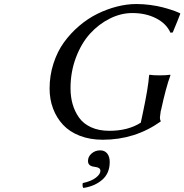

<svg xmlns="http://www.w3.org/2000/svg" viewBox="-20 -678 907 945"><path d="M473.1 62Q495.1 62 507.6 77.4Q520 92.8 520 119.1Q520 174.8 483.2 206.8Q446.3 238.8 390.1 247.1Q386.2 241.7 386.2 232.9Q386.2 227.1 387.2 223.1Q429.7 213.9 451.9 196.5Q474.1 179.2 474.1 163.1Q474.1 154.3 467.8 149.9Q461.4 145.5 452.4 144.3Q443.4 143.1 434.6 141.1Q425.8 139.2 419.4 132.6Q413.1 126 413.1 113.8Q413.1 92.8 430.9 77.4Q448.7 62 473.1 62ZM518.1 -34.2Q610.4 -34.2 672.9 -74.2L682.1 -117.2Q709.5 -245.6 713.9 -307.1L715.8 -310.1Q731.9 -307.1 766.1 -307.1Q781.7 -307.1 794.7 -307.9Q807.6 -308.6 812.5 -309.6L817.9 -310.1L818.8 -307.1Q796.9 -248.5 772.9 -137.2L771 -130.9Q767.1 -103.5 767.1 -100.1Q767.1 -88.4 771 -83V-80.1Q644.5 9.8 485.8 9.8Q422.9 9.8 372.6 -9.8Q322.3 -29.3 290.3 -63.7Q258.3 -98.1 241.2 -143.6Q224.1 -189 224.1 -242.2Q224.1 -306.6 243.2 -365.5Q262.2 -424.3 294.4 -469Q326.7 -513.7 369.1 -550Q411.6 -586.4 459.2 -609.9Q506.8 -633.3 555.9 -645.8Q605 -658.2 650.9 -658.2Q685.1 -658.2 719.7 -653.6Q754.4 -648.9 779.5 -642.3Q804.7 -635.7 825.2 -628.9Q845.7 -622.1 856 -617.2L866.2 -612.8L867.2 -609.9Q856.9 -582 830.1 -518.1L818.8 -517.1Q799.3 -561.5 748.8 -587.6Q698.2 -613.8 630.9 -613.8Q575.2 -613.8 520.8 -586.7Q466.3 -559.6 423.3 -512.5Q380.4 -465.3 353.8 -394.8Q327.1 -324.2 327.1 -244.1Q327.1 -201.7 337.4 -165.5Q347.7 -129.4 369.1 -99.1Q390.6 -68.8 428.7 -51.5Q466.8 -34.2 518.1 -34.2Z"/></svg>

Font: Linear Smooth
Style: Italic
Weight: 400
Designer: Philipp H. Poll, Flanker
Foundry: Philipp H. Poll, reworked by Flanker
Version: Version 1.061 | FøM Fix